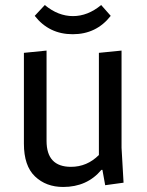

<svg xmlns="http://www.w3.org/2000/svg" viewBox="-20 -731 583 763"><path d="M231 12Q163 12 119 -30Q75 -72 75 -160V-521L165 -530V-171Q165 -68 262 -68Q326 -68 373 -115V-521L463 -530V-144L471 -5L398 5L387 -56H383Q326 12 231 12ZM420 -668Q363 -595 269 -595Q175 -595 118 -668L158 -711Q211 -667 270 -667Q329 -667 382 -711Z"/></svg>

Font: Magra
Style: Regular
Weight: 400
Designer: Viviana Monsalve
Foundry: Viviana Monsalve
Version: Version 1.001